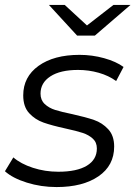

<svg xmlns="http://www.w3.org/2000/svg" viewBox="-29 -752 548 777"><path d="M-9 -59 25 -115Q55 -89 104 -73Q153 -57 207 -57Q282 -57 322.5 -81.5Q363 -106 363 -151Q363 -176 346.5 -191Q330 -206 306 -214Q282 -222 236 -232Q181 -244 147 -256Q113 -268 89 -294Q65 -320 65 -366Q65 -441 127 -485.5Q189 -530 293 -530Q344 -530 392.5 -516.5Q441 -503 471 -481L441 -424Q411 -446 370.5 -457.5Q330 -469 287 -469Q215 -469 175 -443Q135 -417 135 -373Q135 -347 152 -331Q169 -315 194.5 -307Q220 -299 264 -290Q318 -278 351.5 -266.5Q385 -255 409 -229Q433 -203 433 -159Q433 -82 369.5 -38.5Q306 5 200 5Q137 5 79.5 -13Q22 -31 -9 -59ZM499 -732 355 -608H283L169 -732H233L323 -649L430 -732Z"/></svg>

Font: Montserrat Alternates
Style: Italic
Weight: 400
Italic angle: -11.3°
Designer: Julieta Ulanovsky
Foundry: Julieta Ulanovsky
Version: Version 7.200